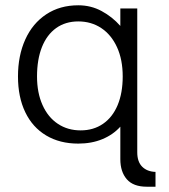

<svg xmlns="http://www.w3.org/2000/svg" viewBox="-20 -532 640 726"><path d="M276 -512Q324 -512 364.2 -490.2Q404.5 -468.5 435 -434V-500H499V44Q499 80 517.8 98.5Q536.5 117 568 118V174H535Q484 174 459.5 145.8Q435 117.5 435 70V-53Q407.5 -22.5 367 -5.8Q326.5 11 276 11Q206 11 154.5 -19.8Q103 -50.5 75.5 -107.8Q48 -165 48 -243Q48 -321.5 75.5 -382.5Q103 -443.5 154.8 -477.8Q206.5 -512 276 -512ZM285 -39Q333.5 -39 369.5 -63.8Q405.5 -88.5 424.8 -134.5Q444 -180.5 444 -243Q444 -306.5 422.5 -353.5Q401 -400.5 363 -425.8Q325 -451 276 -451Q227.5 -451 192.2 -425.8Q157 -400.5 138.5 -353.8Q120 -307 120 -243Q120 -181 140.8 -134.8Q161.5 -88.5 198.8 -63.8Q236 -39 285 -39Z"/></svg>

Font: JuliaMono Light
Style: Regular
Weight: 300
Monospace: yes
Designer: cormullion
Foundry: corm
Version: Version 0.054; ttfautohint (v1.8.4)